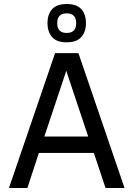

<svg xmlns="http://www.w3.org/2000/svg" viewBox="-20 -942 669 962"><path d="M24.9 0 255.9 -675.8H373L604 0H508.8L450.2 -175.8H174.8L117.2 0ZM202.1 -257.8H421.9L312 -586.9ZM314 -730Q262.7 -730 240.2 -757.1Q217.8 -784.2 217.8 -826.2Q217.8 -869.1 240.7 -895.5Q263.7 -921.9 314 -921.9Q364.7 -921.9 387.7 -896Q410.6 -870.1 410.6 -826.2Q410.6 -782.2 387.2 -756.1Q363.8 -730 314 -730ZM361.8 -826.2Q361.8 -875 314 -875Q266.6 -875 266.6 -826.2Q266.6 -776.9 314 -776.9Q361.8 -776.9 361.8 -826.2Z"/></svg>

Font: Lorenzo Sans
Style: Regular
Weight: 400
Foundry: Intel Corporation
Version: Version 1.00; ttfautohint (v1.5)